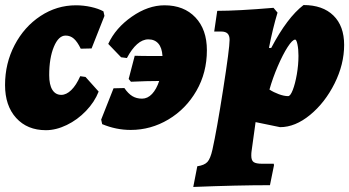

<svg xmlns="http://www.w3.org/2000/svg" viewBox="-21 -504 1384 761"><path d="M174 -206Q174 -168 186.5 -148Q199 -128 222 -128Q242 -128 261.5 -147Q281 -166 297 -202L318 -199L370 -141Q354 -100 320 -64.5Q286 -29 243.5 -8.5Q201 12 161 12Q87 12 43 -36.5Q-1 -85 -1 -167Q-1 -253 37 -325.5Q75 -398 139.5 -440.5Q204 -483 280 -483Q310 -483 339.5 -476.5Q369 -470 389 -459L393 -441L342 -312L299 -311Q286 -338 272 -350.5Q258 -363 239 -363Q211 -363 192.5 -318.5Q174 -274 174 -206Z M799 -305Q799 -216 757.5 -144Q716 -72 646.5 -30.5Q577 11 497 11Q439 11 384 -12L380 -30L429 -154L472 -155Q487 -133 503.5 -123Q520 -113 542 -113Q564 -113 581.5 -131.5Q599 -150 610 -183Q561 -183 498 -180L489 -191L513 -283Q538 -282 590 -282H623Q621 -315 606.5 -331.5Q592 -348 567 -348Q544 -348 522.5 -329Q501 -310 482 -274L459 -277L408 -330Q437 -393 501.5 -438Q566 -483 631 -483Q708 -483 753.5 -435Q799 -387 799 -305Z M821 89Q838 13 863.5 -150Q889 -313 889 -346Q889 -363 881 -371Q873 -379 856 -379H828L840 -461Q921 -461 1063 -473L1079 -454Q1060 -391 1045 -314H1054Q1117 -434 1182 -484Q1258 -484 1300.5 -442.5Q1343 -401 1343 -326Q1343 -249 1305 -173Q1267 -97 1208 -48.5Q1149 0 1089 0L992 -20L976 96Q975 102 975 113Q975 132 984.5 138.5Q994 145 1018 145H1064L1065 151L1049 230Q920 230 745 237L761 155Q789 151 801 138Q813 125 821 89ZM1047 -149Q1064 -138 1084.5 -130.5Q1105 -123 1121 -123Q1130 -123 1139.5 -147.5Q1149 -172 1155.5 -209.5Q1162 -247 1162 -283Q1162 -309 1158 -328Q1154 -347 1149 -347Q1138 -347 1119 -317.5Q1100 -288 1080 -241.5Q1060 -195 1047 -149Z"/></svg>

Font: Alegreya Black
Style: Italic
Weight: 900
Italic angle: -7°
Designer: Juan Pablo del Peral
Foundry: Huerta Tipografica
Version: Version 2.007; ttfautohint (v1.6)